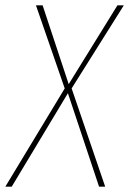

<svg xmlns="http://www.w3.org/2000/svg" viewBox="-44 -701 485 721"><path d="M421 -681 225 -369 351 0H328L211 -351L0 0H-24L199 -369L91 -681H116L214 -385L397 -681Z"/></svg>

Font: Fira Sans Extra Condensed Thin
Style: Italic
Weight: 250
Width: 3
Italic angle: -8°
Designer: Carrois Corporate & Edenspiekermann AG
Foundry: Carrois Corporate GbR & Edenspiekermann AG
Version: Version 4.203